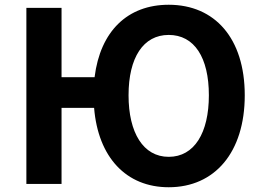

<svg xmlns="http://www.w3.org/2000/svg" viewBox="-20 -774 1105 808"><path d="M690 -114C583 -114 521 -215 521 -373C521 -532 583 -627 690 -627C798 -627 859 -532 859 -373C859 -215 798 -114 690 -114ZM690 14C884 14 1010 -133 1010 -373C1010 -613 884 -754 690 -754C517 -754 402 -643 378 -449H239V-741H91V0H239V-320H376C393 -112 511 14 690 14Z"/></svg>

Font: Source Han Sans CN
Style: Bold
Weight: 700
Designer: Ryoko NISHIZUKA 西塚涼子 (kana, bopomofo & ideographs); Paul D. Hunt (Latin, Greek & Cyrillic); Sandoll Communications 산돌커뮤니
Foundry: Adobe
Version: Version 2.001;hotconv 1.0.107;makeotfexe 2.5.65593